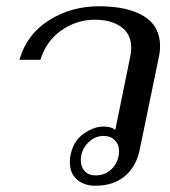

<svg xmlns="http://www.w3.org/2000/svg" viewBox="-20 -583 542 613"><path d="M203 -65Q203 -79 205 -87Q214 -133 247 -156Q280 -179 310 -179Q336 -179 348 -168L396 -403Q399 -418 399 -430Q399 -474 367 -497Q335 -520 283 -520Q225 -520 176.5 -486.5Q128 -453 109 -392H42Q65 -473 136 -518Q207 -563 296 -563Q387 -563 439 -531.5Q491 -500 491 -436Q491 -417 487 -400L426 -105Q415 -51 378.5 -20.5Q342 10 285 10Q248 10 225.5 -10Q203 -30 203 -65ZM360 -101Q360 -122 346.5 -135.5Q333 -149 311 -149Q282 -149 260 -126Q238 -103 238 -71Q238 -50 250.5 -36.5Q263 -23 285 -23Q318 -23 339 -46Q360 -69 360 -101Z"/></svg>

Font: Taviraj
Style: Italic
Weight: 400
Italic angle: -12°
Designer: Katatrad Team
Foundry: CadsonDemak
Version: Version 1.001